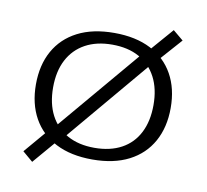

<svg xmlns="http://www.w3.org/2000/svg" viewBox="-79 -730 955 887"><g transform="rotate(10 398.5 -286.5)"><path d="M245.2 -58.1 191.9 -95.2 550 -518.5 600 -479ZM127.4 70.2 79 29 185.5 -96 237.9 -58.9ZM605.6 -479.8 558.1 -518.5 666.1 -642.7 714.5 -602.4ZM398.4 11.3Q297.6 11.3 227 -25Q156.5 -61.3 119.4 -128.2Q82.3 -195.2 82.3 -285.5Q82.3 -376.6 119.4 -443.1Q156.5 -509.7 227 -546Q297.6 -582.3 398.4 -582.3Q499.2 -582.3 569.8 -546Q640.3 -509.7 677.4 -443.1Q714.5 -376.6 714.5 -285.5Q714.5 -195.2 677.4 -128.2Q640.3 -61.3 569.8 -25Q499.2 11.3 398.4 11.3ZM398.4 -43.5Q472.6 -43.5 525.4 -72.2Q578.2 -100.8 606 -155.2Q633.9 -209.7 633.9 -285.5Q633.9 -361.3 605.6 -415.3Q577.4 -469.4 525 -498.4Q472.6 -527.4 398.4 -527.4Q325 -527.4 272.2 -498.4Q219.4 -469.4 191.1 -415.3Q162.9 -361.3 162.9 -285.5Q162.9 -209.7 191.1 -155.6Q219.4 -101.6 272.2 -72.6Q325 -43.5 398.4 -43.5Z"/></g></svg>

Font: Playfair 5pt SemiExpanded Light
Style: Regular
Weight: 300
Width: 6
Designer: Claus Eggers Sørensen
Foundry: Claus Eggers Sørensen
Version: Version 2.203